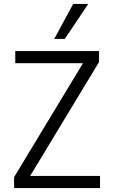

<svg xmlns="http://www.w3.org/2000/svg" viewBox="-20 -961 582 981"><path d="M52 0V-56L404 -638H58V-700H486V-644L134 -62H491V0ZM257 -762 354 -941H431L311 -762Z"/></svg>

Font: Host Grotesk Light
Style: Regular
Weight: 300
Designer: Doukan Karapınar
Foundry: Element Type
Version: Version 1.003